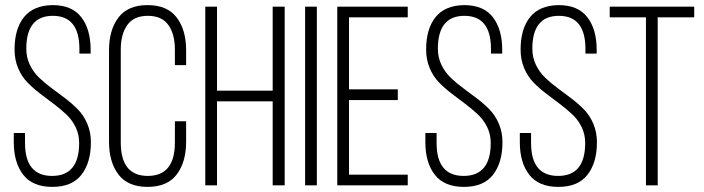

<svg xmlns="http://www.w3.org/2000/svg" viewBox="-20 -726 2756 752"><path d="M186 -706Q262 -706 298.5 -658.5Q335 -611 335 -531V-516H291V-534Q291 -664 187 -664Q83 -664 83 -535Q83 -501 97 -472Q111 -443 133.5 -421.5Q156 -400 182.5 -380.5Q209 -361 236 -340.5Q263 -320 285.5 -297Q308 -274 322 -241Q336 -208 336 -169Q336 -89 299 -41.5Q262 6 185 6Q108 6 71 -41.5Q34 -89 34 -169V-205H78V-166Q78 -37 184 -37Q290 -37 290 -166Q290 -200 276 -228.5Q262 -257 239.5 -278Q217 -299 190.5 -319Q164 -339 137 -359.5Q110 -380 87.5 -403Q65 -426 51 -459Q37 -492 37 -532Q37 -613 74 -659Q111 -705 186 -706Z M709 -529V-471H665V-532Q665 -592 639.5 -628Q614 -664 559 -664Q504 -664 478.5 -628Q453 -592 453 -532V-168Q453 -37 559 -37Q665 -37 665 -168V-251H709V-171Q709 -91 672 -42.5Q635 6 558 6Q481 6 444 -42.5Q407 -91 407 -171V-529Q407 -609 444 -657.5Q481 -706 558 -706Q635 -706 672 -657.5Q709 -609 709 -529Z M1048 -329H830V0H784V-700H830V-371H1048V-700H1095V0H1048Z M1175 -700H1221V0H1175Z M1347 -376H1538V-334H1347V-42H1577V0H1301V-700H1577V-658H1347Z M1798 -706Q1874 -706 1910.5 -658.5Q1947 -611 1947 -531V-516H1903V-534Q1903 -664 1799 -664Q1695 -664 1695 -535Q1695 -501 1709 -472Q1723 -443 1745.5 -421.5Q1768 -400 1794.5 -380.5Q1821 -361 1848 -340.5Q1875 -320 1897.5 -297Q1920 -274 1934 -241Q1948 -208 1948 -169Q1948 -89 1911 -41.5Q1874 6 1797 6Q1720 6 1683 -41.5Q1646 -89 1646 -169V-205H1690V-166Q1690 -37 1796 -37Q1902 -37 1902 -166Q1902 -200 1888 -228.5Q1874 -257 1851.5 -278Q1829 -299 1802.5 -319Q1776 -339 1749 -359.5Q1722 -380 1699.5 -403Q1677 -426 1663 -459Q1649 -492 1649 -532Q1649 -613 1686 -659Q1723 -705 1798 -706Z M2168 -706Q2244 -706 2280.5 -658.5Q2317 -611 2317 -531V-516H2273V-534Q2273 -664 2169 -664Q2065 -664 2065 -535Q2065 -501 2079 -472Q2093 -443 2115.5 -421.5Q2138 -400 2164.5 -380.5Q2191 -361 2218 -340.5Q2245 -320 2267.5 -297Q2290 -274 2304 -241Q2318 -208 2318 -169Q2318 -89 2281 -41.5Q2244 6 2167 6Q2090 6 2053 -41.5Q2016 -89 2016 -169V-205H2060V-166Q2060 -37 2166 -37Q2272 -37 2272 -166Q2272 -200 2258 -228.5Q2244 -257 2221.5 -278Q2199 -299 2172.5 -319Q2146 -339 2119 -359.5Q2092 -380 2069.5 -403Q2047 -426 2033 -459Q2019 -492 2019 -532Q2019 -613 2056 -659Q2093 -705 2168 -706Z M2556 0H2510V-658H2368V-700H2699V-658H2556Z"/></svg>

Font: Bebas Neue Book
Style: Regular
Weight: 400
Designer: Ryoichi Tsunekawa
Foundry: Ryoichi Tsunekawa
Version: Version 001.003